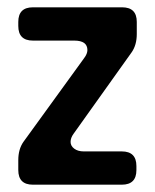

<svg xmlns="http://www.w3.org/2000/svg" viewBox="-20 -505 424 525"><path d="M70 0H313Q353 0 353 -40V-51Q353 -91 313 -91H209Q193 -91 183 -98.5Q173 -106 173 -117Q173 -128 181 -139L340 -362Q354 -382 354 -412V-445Q354 -485 314 -485H70Q30 -485 30 -445V-434Q30 -394 70 -394H183Q219 -394 219 -368Q219 -358 210 -346L44 -117Q30 -97 30 -67V-40Q30 0 70 0Z"/></svg>

Font: WDXL Lubrifont SC
Style: Regular
Weight: 400
Designer: [WDXL Lubrifont] Copyright 2020-2022 (c) NightFurySL2001, Skr-ZERO; [ZCOOL QingKe HuangYou] Copyright 2018-2022 (c) The 
Version: Version 2.001;hotconv 1.1.1;makeotfexe 2.6.0